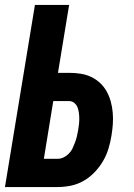

<svg xmlns="http://www.w3.org/2000/svg" viewBox="-20 -755 540 775"><path d="M0 0 121 -735H259L214 -461H259Q282 -461 305 -457.5Q328 -454 348 -444.5Q368 -435 384 -420Q400 -405 410.5 -386Q421 -367 427 -345.5Q433 -324 435 -301Q437 -278 435.5 -255Q434 -232 430 -208Q426 -182 418 -155.5Q410 -129 396 -105Q382 -81 362 -60Q342 -39 317.5 -25Q293 -11 266 -5.5Q239 0 212 0ZM213 -114Q225 -114 236.5 -119.5Q248 -125 257.5 -134.5Q267 -144 272.5 -155.5Q278 -167 282.5 -179Q287 -191 290 -203Q293 -215 295 -227Q297 -239 298.5 -251Q300 -263 300 -275Q300 -287 298.5 -299Q297 -311 293 -321.5Q289 -332 280 -339.5Q271 -347 259 -347H195L157 -114Z"/></svg>

Font: Iosevka Heavy
Style: Italic
Weight: 900
Italic angle: -9°
Monospace: yes
Designer: Belleve Invis
Foundry: Belleve Invis
Version: Version 32.5.0; ttfautohint (v1.8.4)